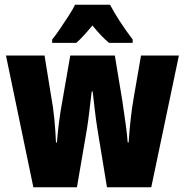

<svg xmlns="http://www.w3.org/2000/svg" viewBox="-20 -786 776 806"><path d="M389 -244Q383 -281 378 -324Q373 -367 369 -402H365Q360 -362 355 -318.5Q350 -275 345 -245L303 0H120L5 -553H167L195 -380Q203 -339 208 -287.5Q213 -236 215 -188H219Q222 -227 227.5 -271.5Q233 -316 243 -369L275 -553H462L493 -366Q501 -312 507.5 -265.5Q514 -219 516 -188H520Q523 -235 528.5 -285Q534 -335 542 -380L572 -553H731L615 0H429ZM442 -766Q476 -701 537 -620V-606H438Q408 -630 368 -679Q324 -626 300 -606H199V-620Q213 -637 232 -665Q251 -693 269 -721Q287 -749 295 -766Z"/></svg>

Font: Noto Sans Gurmukhi ExtraCondensed Black
Style: Regular
Weight: 900
Width: 2
Designer: Jelle Bosma - Monotype Design Team
Foundry: Monotype Imaging Inc.
Version: Version 2.004; ttfautohint (v1.8.4.7-5d5b)